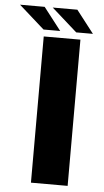

<svg xmlns="http://www.w3.org/2000/svg" viewBox="-113 -847 480 883"><g transform="rotate(5 126.5 -405.5)"><path d="M64.4 0H233.8V-675H64.4ZM211.6 -706.6H288.7L207.8 -811H94.1ZM60.6 -706.6H137.7L56.8 -811H-56.9Z"/></g></svg>

Font: Anybody Thin
Style: Regular
Weight: 100
Designer: Tyler Finck
Foundry: Etcetera Type Company
Version: Version 1.114;gftools[0.9.25]